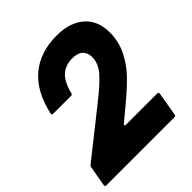

<svg xmlns="http://www.w3.org/2000/svg" viewBox="-210 -919 1060 1060"><g transform="rotate(-45 320.0 -389.5)"><path d="M11 0Q6 0 3.5 -3Q1 -6 2 -11L23 -131Q24 -138 30 -142L296 -353Q378 -417 417.5 -461.5Q457 -506 457 -556Q457 -590 436.5 -609.5Q416 -629 373 -629Q319 -629 285 -597Q251 -565 234 -496Q233 -487 223 -487H83Q72 -487 74 -498Q105 -638 188.5 -708.5Q272 -779 402 -779Q503 -779 562.5 -728Q622 -677 622 -583Q622 -511 590.5 -449.5Q559 -388 514 -342Q469 -296 403 -241L320 -172Q316 -169 316 -165Q316 -160 324 -160H569Q574 -160 576.5 -157Q579 -154 578 -149L554 -9Q553 0 543 0Z"/></g></svg>

Font: Open Sauce Two Black Italic
Style: Regular
Weight: 900
Italic angle: -10°
Designer: Alfredo Marco Pradil
Foundry: Creative Sauce Fz LLC
Version: Version 1.477